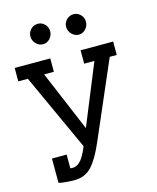

<svg xmlns="http://www.w3.org/2000/svg" viewBox="-139 -1057 950 1162"><g transform="rotate(-15 336.0 -476.0)"><path d="M624 -656H580L373 -177Q332 -81 290 -35.5Q248 10 181 10Q158 10 129.5 7.5Q101 5 85 1L86 0H83V-152H175V-66Q181 -65 191 -65Q213 -65 234.5 -84.5Q256 -104 279 -155L287 -175L67 -656H7V-740H230V-656H169L329 -277L484 -656H420V-740H624ZM148 -899Q148 -925 166.5 -943.5Q185 -962 211 -962Q236 -962 254 -943.5Q272 -925 272 -899Q272 -873 254 -853.5Q236 -834 211 -834Q186 -834 167 -853.5Q148 -873 148 -899ZM372 -899Q372 -925 390.5 -943.5Q409 -962 435 -962Q460 -962 478 -943.5Q496 -925 496 -899Q496 -873 478 -853.5Q460 -834 435 -834Q410 -834 391 -853.5Q372 -873 372 -899Z"/></g></svg>

Font: Arvo
Style: Regular
Weight: 400
Designer: Anton Koovit (Cyrillic Expansion: Cyreal)
Foundry: Anton Koovit, Yassin Baggar
Version: Version 3.000